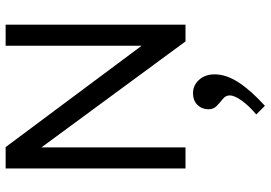

<svg xmlns="http://www.w3.org/2000/svg" viewBox="-156 -507 938 665"><g transform="rotate(-90 312.5 -174.0)"><path d="M62 0V-623H136L487 -152V-623H560V0H502L135 -499V0ZM279 275 249 245Q278 221 296.5 195.5Q315 170 315 153Q315 139 303 129.5Q291 120 279 108.5Q267 97 267 80Q267 57 282 41.5Q297 26 323 26Q350 26 369 47Q388 68 388 101Q388 141 360 184Q332 227 279 275Z"/></g></svg>

Font: Inconsolata Expanded
Style: Regular
Weight: 400
Width: 7
Monospace: yes
Designer: Raph Levien, Cyreal, Brenton Simpson
Foundry: Raph Levien, Cyreal, Google
Version: Version 3.100; ttfautohint (v1.8.4.7-5d5b)